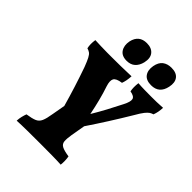

<svg xmlns="http://www.w3.org/2000/svg" viewBox="-244 -1024 1163 1163"><g transform="rotate(45 337.5 -442.0)"><path d="M103 3Q104 -17 108.5 -35Q113 -53 118 -66Q159 -72 180.5 -81Q202 -90 212 -112.5Q222 -135 229 -180L244 -264Q208 -392 164 -517Q150 -554 140 -573Q130 -592 120 -599Q110 -606 96 -610Q89 -640 95 -679Q118 -678 146 -677Q174 -676 199.5 -676Q225 -676 240 -676Q268 -676 314 -676.5Q360 -677 405 -679Q404 -658 400.5 -640.5Q397 -623 392 -610Q348 -604 338.5 -585.5Q329 -567 341 -530Q356 -486 368 -438.5Q380 -391 390 -341Q417 -386 442 -432.5Q467 -479 491 -527Q511 -566 506.5 -585Q502 -604 465 -610Q459 -640 464 -679Q489 -677 520.5 -676.5Q552 -676 576 -676Q602 -676 623.5 -676.5Q645 -677 675 -679Q674 -642 662 -610Q651 -607 640.5 -600.5Q630 -594 616 -576.5Q602 -559 581 -522Q499 -385 416 -262L400 -170Q394 -133 396 -112.5Q398 -92 417 -82Q436 -72 478 -66Q481 -50 481.5 -31.5Q482 -13 480 3Q448 1 401.5 0.5Q355 0 302 0Q244 0 192 0.5Q140 1 103 3ZM527 -724Q484 -724 465.5 -749Q447 -774 454 -815Q461 -853 483.5 -870Q506 -887 540 -887Q583 -887 601.5 -862.5Q620 -838 611 -796Q596 -724 527 -724ZM317 -724Q275 -724 257 -751.5Q239 -779 247 -820Q262 -887 329 -887Q370 -887 390 -862.5Q410 -838 400 -794Q392 -761 371.5 -742.5Q351 -724 317 -724Z"/></g></svg>

Font: Vollkorn ExtraBold
Style: Italic
Weight: 800
Italic angle: -11°
Designer: Friedrich Althausen
Foundry: Friedrich Althausen
Version: Version 5.000; ttfautohint (v1.8.3)